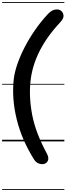

<svg xmlns="http://www.w3.org/2000/svg" viewBox="-25 -1349 634 1832"><path d="M301.5 175Q183.5 -12 134.8 -209.2Q86 -406.5 106 -592Q113 -655 139.2 -733Q165.5 -811 208.5 -895Q251.5 -979 308.5 -1061.5Q365.5 -1144 433.5 -1216.5Q469 -1254 505.2 -1258.2Q541.5 -1262.5 561 -1243.5Q579 -1226 581.2 -1199Q583.5 -1172 546 -1132Q482.5 -1064.5 433.8 -995.5Q385 -926.5 350.2 -856.8Q315.5 -787 294.8 -717Q274 -647 266.5 -578Q249.5 -424 282 -253.5Q314.5 -83 420.5 113Q437.5 144 435.8 167.2Q434 190.5 416.5 204.5Q402.5 216 381 217.2Q359.5 218.5 338 208.2Q316.5 198 301.5 175ZM301.5 175Q183.5 -12 134.8 -209.2Q86 -406.5 106 -592Q113 -655 139.2 -733Q165.5 -811 208.5 -895Q251.5 -979 308.5 -1061.5Q365.5 -1144 433.5 -1216.5Q469 -1254 505.2 -1258.2Q541.5 -1262.5 561 -1243.5Q579 -1226 581.2 -1199Q583.5 -1172 546 -1132Q482.5 -1064.5 433.8 -995.5Q385 -926.5 350.2 -856.8Q315.5 -787 294.8 -717Q274 -647 266.5 -578Q249.5 -424 282 -253.5Q314.5 -83 420.5 113Q437.5 144 435.8 167.2Q434 190.5 416.5 204.5Q402.5 216 381 217.2Q359.5 218.5 338 208.2Q316.5 198 301.5 175ZM-5 455H589V463H-5ZM-5 -16H589V0H-5ZM-5 -549H589V-541H-5ZM-5 -1329H589V-1321H-5Z"/></svg>

Font: Edu SA Dotted Guide
Style: Regular
Weight: 400
Designer: Tina and Corey Anderson, Eben Sorkin, Mirko Velimirovic
Foundry: Google for Education
Version: Version 2.000